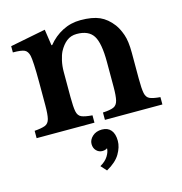

<svg xmlns="http://www.w3.org/2000/svg" viewBox="-116 -645 958 1010"><g transform="rotate(-15 363.5 -140.0)"><path d="M257 -301V-163Q257 -109 262 -84Q267 -59 285.5 -51Q304 -43 344 -40V0H29V-40Q68 -43 87 -50.5Q106 -58 112 -82Q118 -106 118 -156V-281Q118 -340 116 -376.5Q114 -413 111 -426Q105 -452 88 -460Q71 -468 25 -468V-502L218 -540L231 -452H235Q268 -493 313.5 -516.5Q359 -540 412 -540Q476 -540 515.5 -522.5Q555 -505 586 -464Q603 -441 616 -404.5Q629 -368 629 -304V-163Q629 -109 634 -84Q639 -59 657.5 -51Q676 -43 714 -40V0H401V-40Q441 -42 459.5 -50Q478 -58 484 -82.5Q490 -107 490 -156V-292Q490 -394 464.5 -434.5Q439 -475 374 -475Q342 -475 319 -457Q296 -439 279 -407Q270 -389 263.5 -360.5Q257 -332 257 -301ZM343 260 315 229Q345 212 359 189Q373 166 373 147Q363 155 346 155Q327 155 313.5 141Q300 127 300 105Q300 82 320 63.5Q340 45 372 45Q404 45 421 65.5Q438 86 438 124Q438 158 416.5 194.5Q395 231 343 260Z"/></g></svg>

Font: Libre Baskerville
Style: Bold
Weight: 700
Designer: Pablo Impallari, Rodrigo Fuenzalida
Foundry: Pablo Impallari, Rodrigo Fuenzalida
Version: Version 1.051; ttfautohint (v1.8.4.7-5d5b)